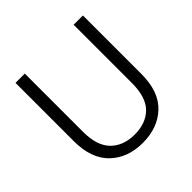

<svg xmlns="http://www.w3.org/2000/svg" viewBox="-181 -858 1023 1023"><g transform="rotate(-45 330.5 -346.0)"><path d="M77 -699C77 -699 77 -260 77 -260C77 -260 77 -260 77 -260C77 -171 101 -105 148 -60C195 -15 256 7 331 7C331 7 331 7 331 7C406 7 468 -15 515 -60C562 -105 585 -171 585 -260C585 -260 585 -699 585 -699C585 -699 515 -699 515 -699C515 -699 515 -259 515 -259C515 -259 515 -259 515 -259C515 -189 499 -138 467 -105C434 -72 389 -55 332 -55C332 -55 332 -55 332 -55C275 -55 230 -72 197 -105C164 -138 147 -190 147 -259C147 -259 147 -699 147 -699C147 -699 77 -699 77 -699Z"/></g></svg>

Font: wox.body
Style: Regular
Weight: 500
Designer: Ninad Kale (Devanagari), Jonny Pinhorn (Latin)
Foundry: Indian Type Foundry
Version: ""